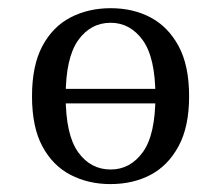

<svg xmlns="http://www.w3.org/2000/svg" viewBox="-20 -447 550 478"><path d="M101.6 -189.5V-225.8H408.1V-189.5ZM254.8 11.3Q200 11.3 155.6 -11.7Q111.3 -34.7 85.5 -82.7Q59.7 -130.6 59.7 -207.3Q59.7 -283.9 85.5 -332.3Q111.3 -380.6 155.6 -403.6Q200 -426.6 255.6 -426.6Q311.3 -426.6 354.8 -403.6Q398.4 -380.6 424.6 -332.3Q450.8 -283.9 450.8 -207.3Q450.8 -131.5 424.6 -83.1Q398.4 -34.7 354.8 -11.7Q311.3 11.3 254.8 11.3ZM255.6 -25Q304 -25 335.5 -68.1Q366.9 -111.3 366.9 -207.3Q366.9 -303.2 335.5 -346.8Q304 -390.3 255.6 -390.3Q205.6 -390.3 174.6 -346.8Q143.5 -303.2 143.5 -207.3Q143.5 -111.3 174.6 -68.1Q205.6 -25 255.6 -25Z"/></svg>

Font: Playfair 9pt
Style: Regular
Weight: 400
Designer: Claus Eggers Sørensen
Foundry: Claus Eggers Sørensen
Version: Version 2.203